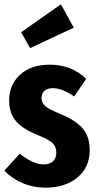

<svg xmlns="http://www.w3.org/2000/svg" viewBox="-22 -845 444 882"><path d="M257.8 -825.2 316.9 -717.8 116.2 -624 75.2 -696.8ZM207 -547.9Q306.2 -547.9 374 -482.9L318.8 -401.9Q263.7 -439.9 220.2 -439.9Q196.3 -439.9 182.6 -428Q168.9 -416 168.9 -395Q168.9 -372.1 186.3 -357.2Q203.6 -342.3 258.8 -319.8Q326.2 -292 358.2 -254.6Q390.1 -217.3 390.1 -155.8Q390.1 -76.2 333.5 -29.5Q276.9 17.1 187 17.1Q130.9 17.1 82 -3.7Q33.2 -24.4 -2 -61L68.8 -139.2Q129.9 -89.8 179.2 -89.8Q206.1 -89.8 221.4 -104Q236.8 -118.2 236.8 -143.1Q236.8 -171.4 219.5 -187.7Q202.1 -204.1 147.9 -226.1Q79.6 -253.9 49.8 -290.5Q20 -327.1 20 -383.8Q20 -455.6 70.1 -501.7Q120.1 -547.9 207 -547.9Z"/></svg>

Font: Fira Sans Compressed
Style: Bold
Weight: 700
Width: 1
Designer: Carrois Corporate & Edenspiekermann AG
Foundry: Carrois Corporate GbR & Edenspiekermann AG
Version: Version 4.203;PS 004.203;hotconv 1.0.88;makeotf.lib2.5.64775